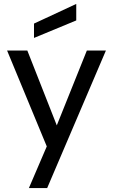

<svg xmlns="http://www.w3.org/2000/svg" viewBox="-20 -757 574 977"><path d="M127 200 218 -12 16 -500H119L269 -119L422 -500H519L220 200ZM153 -564V-637L368 -737V-653Z"/></svg>

Font: Envelope Sans Variable
Style: Regular
Weight: 500
Designer: Andreas Rasmussen / Norman Anderson
Foundry: mail.de GmbH
Version: Version 1.150